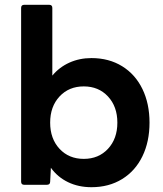

<svg xmlns="http://www.w3.org/2000/svg" viewBox="-20 -770 681 800"><path d="M192 -71 189 -13Q189 0 175 0H81Q68 0 68 -13V-737Q68 -750 81 -750H185Q198 -750 198 -737V-455Q227 -490 269 -509Q311 -528 361 -528Q434 -528 489 -494Q544 -460 573.5 -399Q603 -338 603 -259Q603 -180 573.5 -119Q544 -58 489 -24Q434 10 361 10Q307 10 263.5 -11Q220 -32 192 -71ZM469 -259Q469 -326 430 -368Q391 -410 329 -410Q267 -410 228 -368Q189 -326 189 -259Q189 -192 228 -150Q267 -108 329 -108Q391 -108 430 -150Q469 -192 469 -259Z"/></svg>

Font: LINE Seed Sans TH App
Style: Bold
Weight: 700
Designer: Dalton Maag Ltd | Thai characters by Cadson Demak Co.,Ltd.
Foundry: Dalton Maag Ltd
Version: Version 1.003